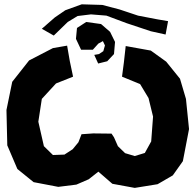

<svg xmlns="http://www.w3.org/2000/svg" viewBox="-20 -873 925 912"><path d="M298.8 -656.2 231.4 -644.5 118.2 -585.9 38.1 -484.4 10.7 -350.6 14.6 -182.6 62.5 -70.3 139.6 -7.8 256.8 14.6 342.8 3.9 401.4 -21.5 447.3 -57.6 513.7 0 620.1 19.5 728.5 2 800.8 -40 848.6 -107.4 877.9 -259.8 863.3 -403.3 835 -499 769.5 -580.1 696.3 -632.8 577.1 -654.3 568.4 -576.2 559.6 -508.8 645.5 -473.6 685.5 -407.2 707 -319.3 698.2 -201.2 668 -146.5 620.1 -131.8 574.2 -145.5 540 -178.7 521.5 -220.7 509.8 -238.3 422.9 -239.3 367.2 -235.4 352.5 -197.3 325.2 -164.1 286.1 -138.7 231.4 -136.7 188.5 -178.7 162.1 -294.9 178.7 -403.3 246.1 -476.6 327.1 -508.8 311.5 -583ZM447.3 -666 468.8 -677.7 478.5 -657.2 470.7 -629.9 450.2 -616.2 427.7 -612.3 446.3 -571.3 489.3 -582 521.5 -616.2 526.4 -673.8 502.9 -721.7 460 -758.8 389.6 -768.6 345.7 -740.2 340.8 -688.5 365.2 -636.7H420.9ZM240.2 -790 178.7 -736.3 235.4 -704.1 301.8 -768.6 348.6 -796.9 412.1 -804.7 485.4 -798.8 582 -762.7 696.3 -724.6 766.6 -709 778.3 -772.5 727.5 -781.2 635.7 -798.8 547.9 -828.1 465.8 -849.6 368.2 -852.5 290 -824.2Z"/></svg>

Font: MaokenAssortedSans-TC
Style: Regular
Weight: 500
Version: Version 0.83